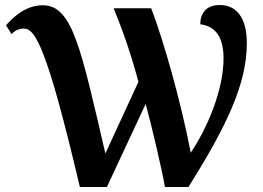

<svg xmlns="http://www.w3.org/2000/svg" viewBox="-20 -747 1051 767"><path d="M299 0H407L562 -332C586 -244 626 -73 639 0H733C882 -238 966 -409 966 -574C966 -676 925 -727 858 -727C801 -727 780 -691 780 -650C829 -644 873 -613 873 -514C873 -388 809 -237 742 -137C702 -345 632 -589 584 -714H434C471 -624 505 -526 533 -420L401 -134C303 -553 270 -726 151 -726C81 -726 32 -677 4 -646L26 -611C37 -622 52 -633 75 -633C121 -633 168 -557 299 0Z"/></svg>

Font: Noto Serif Semi
Style: Regular
Weight: 600
Designer: Monotype Design Team
Foundry: Monotype Imaging Inc.
Version: Version 1.002